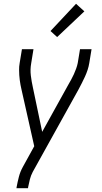

<svg xmlns="http://www.w3.org/2000/svg" viewBox="-20 -780 540 1015"><path d="M67 215 68 208Q73 181 80 154Q87 127 101 102L161 -7L94 -305Q88 -330 84.5 -356.5Q81 -383 81 -410Q81 -419 81.5 -428Q82 -437 84 -447L96 -520H157L145 -446Q139 -413 143 -380.5Q147 -348 154 -317L203 -83L341 -332Q349 -346 356.5 -359.5Q364 -373 370.5 -387.5Q377 -402 382.5 -417Q388 -432 391 -447L403 -520H464L452 -447Q449 -428 443 -410Q437 -392 429 -374.5Q421 -357 412 -339.5Q403 -322 394 -305L153 129Q143 148 138 168Q133 188 129 208L128 215ZM282 -584 247 -616 382 -760 426 -720Z"/></svg>

Font: Iosevka Term Curly Lt Obl
Style: Regular
Weight: 300
Italic angle: -9°
Designer: Belleve Invis
Foundry: Belleve Invis
Version: Version 32.3.0